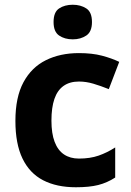

<svg xmlns="http://www.w3.org/2000/svg" viewBox="-20 -780 554 810"><path d="M300 10Q219 10 162 -19.5Q105 -49 75 -111Q45 -173 45 -270Q45 -370 79 -433Q113 -496 173.5 -526Q234 -556 313 -556Q369 -556 410.5 -545Q452 -534 483 -519L439 -404Q404 -418 373.5 -427Q343 -436 313 -436Q274 -436 248 -417.5Q222 -399 209.5 -362.5Q197 -326 197 -271Q197 -217 210.5 -181.5Q224 -146 250 -128.5Q276 -111 313 -111Q360 -111 396 -123.5Q432 -136 466 -158V-31Q432 -9 394.5 0.5Q357 10 300 10ZM287 -760Q320 -760 344 -744.5Q368 -729 368 -687Q368 -646 344 -630Q320 -614 287 -614Q253 -614 229.5 -630Q206 -646 206 -687Q206 -729 229.5 -744.5Q253 -760 287 -760Z"/></svg>

Font: Noto Sans Cham
Style: Regular
Weight: 400
Designer: Monotype Design Team
Foundry: Monotype Imaging Inc.
Version: Version 2.002